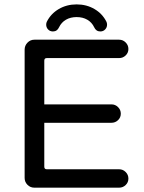

<svg xmlns="http://www.w3.org/2000/svg" viewBox="-20 -866 663 887"><path d="M193.4 -752Q193.4 -759.8 196.3 -765.6Q214.8 -802.7 251.5 -824.2Q288.1 -845.7 334 -845.7Q379.9 -845.7 416.5 -824.2Q453.1 -802.7 471.7 -765.6Q474.6 -759.8 474.6 -752Q474.6 -739.3 465.8 -730Q457 -720.7 443.4 -720.7Q423.8 -720.7 415 -740.2Q404.3 -762.7 383.3 -774.9Q362.3 -787.1 334 -787.1Q305.7 -787.1 284.7 -774.9Q263.7 -762.7 252.9 -740.2Q244.1 -720.7 224.6 -720.7Q210.9 -720.7 202.1 -730Q193.4 -739.3 193.4 -752ZM93.8 -43.9V-636.7Q93.8 -655.3 106.9 -668.9Q120.1 -682.6 138.7 -682.6H530.3Q547.9 -682.6 560.5 -669.9Q573.2 -657.2 573.2 -639.6Q573.2 -622.1 560.5 -609.9Q547.9 -597.7 530.3 -597.7H196.3Q184.6 -597.7 184.6 -585.9V-383.8H495.1Q512.7 -383.8 525.4 -371.1Q538.1 -358.4 538.1 -340.8Q538.1 -323.2 525.4 -311Q512.7 -298.8 495.1 -298.8H184.6V-95.7Q184.6 -84 196.3 -84H530.3Q547.9 -84 560.5 -71.3Q573.2 -58.6 573.2 -41Q573.2 -23.4 560.5 -11.2Q547.9 1 530.3 1H138.7Q120.1 1 106.9 -12.2Q93.8 -25.4 93.8 -43.9Z"/></svg>

Font: FakePearl
Style: Regular
Weight: 400
Version: Version 1.2